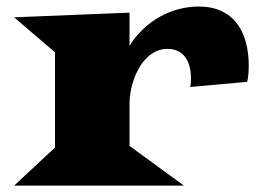

<svg xmlns="http://www.w3.org/2000/svg" viewBox="-20 -580 801 600"><path d="M151.9 -119.1V-416.5L23.9 -525.9L384.8 -540.5V-437Q403.8 -467.3 428.5 -490.2Q453.1 -513.2 481.2 -528.6Q509.3 -543.9 539.8 -551.8Q570.3 -559.6 601.1 -559.6Q641.6 -559.6 671.1 -545.9Q700.7 -532.2 719.7 -507.6Q738.8 -482.9 748 -449.2Q757.3 -415.5 757.3 -376Q757.3 -363.3 756.3 -350.1Q755.4 -336.9 752.4 -324.2L574.2 -308.1Q576.2 -315.9 576.4 -323Q576.7 -330.1 576.7 -336.9Q576.7 -356.9 572 -373.5Q567.4 -390.1 558.3 -402.1Q549.3 -414.1 535.4 -420.7Q521.5 -427.2 502.9 -427.2Q483.4 -427.2 467.3 -419.4Q451.2 -411.6 438 -398.4Q424.8 -385.3 414.8 -367.9Q404.8 -350.6 398.2 -331.8Q391.6 -313 388.2 -293.9Q384.8 -274.9 384.8 -258.3V-124L554.7 0H24.4Z"/></svg>

Font: Goblin One
Style: Regular
Weight: 400
Designer: Riccardo De Franceschi
Foundry: Sorkin Type Co.
Version: Version 1.001